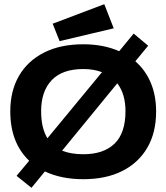

<svg xmlns="http://www.w3.org/2000/svg" viewBox="-20 -842 790 915"><path d="M130 53 59 -4 119 -76Q29 -162 29 -311Q29 -409 70.5 -480.5Q112 -552 190 -591.5Q268 -631 377 -631Q473 -631 548 -598L617 -682L686 -624L625 -550Q673 -508 698.5 -447.5Q724 -387 724 -311Q724 -210 682 -138Q640 -66 562.5 -27Q485 12 377 12Q272 12 194 -25ZM176 -312Q176 -232 206 -183L466 -498Q427 -513 377 -513Q277 -513 226.5 -460Q176 -407 176 -312ZM377 -107Q474 -107 526 -157.5Q578 -208 578 -312Q578 -394 539 -445L276 -124Q318 -107 377 -107ZM264 -646 231 -729 477 -822 522 -707Z"/></svg>

Font: Inconsolata ExtraExpanded Black
Style: Regular
Weight: 900
Width: 8
Monospace: yes
Designer: Raph Levien, Cyreal, Brenton Simpson
Foundry: Raph Levien, Cyreal, Google
Version: Version 3.001; ttfautohint (v1.8.2.53-6de2)